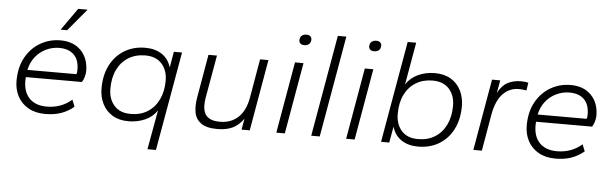

<svg xmlns="http://www.w3.org/2000/svg" viewBox="-52 -887 4026 1260"><g transform="rotate(5 1960.5 -257.0)"><path d="M261 10Q196 10 149.5 -16.5Q103 -43 79 -88.5Q55 -134 55 -190Q55 -280 91 -345Q127 -410 187.5 -445Q248 -480 320 -480Q405 -480 455 -429Q505 -378 505 -293Q505 -279 499.5 -257.5Q494 -236 483 -220H114Q110 -181 117.5 -147.5Q125 -114 144 -90Q163 -66 193.5 -52.5Q224 -39 267 -39Q314 -39 355.5 -54Q397 -69 431 -99L449 -54Q411 -22 365.5 -6Q320 10 261 10ZM120 -268H443Q447 -277 447 -297Q447 -363 412.5 -396.5Q378 -430 316 -430Q271 -430 230 -410.5Q189 -391 160 -355Q131 -319 120 -268ZM314 -550 417 -696H479L357 -550Z M950 182 997 -78Q968 -34 918 -12Q868 10 809 10Q747 10 703.5 -16.5Q660 -43 637.5 -88.5Q615 -134 615 -190Q615 -278 648.5 -343Q682 -408 741.5 -444Q801 -480 879 -480Q943 -480 987.5 -451Q1032 -422 1049 -365L1067 -470H1121L1006 182ZM820 -39Q884 -39 931 -68.5Q978 -98 1004 -151.5Q1030 -205 1030 -277Q1030 -344 992 -387Q954 -430 883 -430Q820 -430 772.5 -401Q725 -372 699 -319Q673 -266 673 -192Q673 -125 711 -82Q749 -39 820 -39Z M1395 10Q1322 10 1286.5 -16.5Q1251 -43 1243.5 -86.5Q1236 -130 1245 -182L1295 -470H1351L1301 -187Q1296 -159 1297 -132.5Q1298 -106 1308 -85Q1318 -64 1342 -51.5Q1366 -39 1408 -39Q1481 -39 1528.5 -83.5Q1576 -128 1591 -216L1635 -470H1690L1608 0H1554L1567 -73Q1535 -28 1494 -9Q1453 10 1395 10Z M1783 0 1865 -470H1921L1839 0ZM1916 -588Q1899 -588 1890 -596Q1881 -604 1881 -618Q1881 -637 1893 -647.5Q1905 -658 1925 -658Q1941 -658 1950 -650Q1959 -642 1959 -628Q1959 -609 1947 -598.5Q1935 -588 1916 -588Z M2013 0 2130 -668H2186L2069 0Z M2243 0 2325 -470H2381L2299 0ZM2376 -588Q2359 -588 2350 -596Q2341 -604 2341 -618Q2341 -637 2353 -647.5Q2365 -658 2385 -658Q2401 -658 2410 -650Q2419 -642 2419 -628Q2419 -609 2407 -598.5Q2395 -588 2376 -588Z M2717 10Q2652 10 2607.5 -19.5Q2563 -49 2546 -106L2527 0H2473L2590 -668H2646L2597 -389Q2626 -434 2676.5 -457Q2727 -480 2787 -480Q2849 -480 2892.5 -453.5Q2936 -427 2958.5 -381.5Q2981 -336 2981 -279Q2981 -191 2947.5 -126Q2914 -61 2854.5 -25.5Q2795 10 2717 10ZM2713 -39Q2777 -39 2824 -68.5Q2871 -98 2897 -151.5Q2923 -205 2923 -277Q2923 -344 2885 -387Q2847 -430 2775 -430Q2713 -430 2665.5 -401Q2618 -372 2592 -319Q2566 -266 2566 -192Q2566 -125 2603.5 -82Q2641 -39 2713 -39Z M3081 0 3163 -470H3217L3202 -386Q3229 -437 3267 -456.5Q3305 -476 3354 -476Q3370 -476 3382 -474.5Q3394 -473 3402 -470L3394 -419Q3381 -421 3369 -422.5Q3357 -424 3344 -424Q3283 -424 3239.5 -379.5Q3196 -335 3179 -242L3137 0Z M3622 10Q3557 10 3510.5 -16.5Q3464 -43 3440 -88.5Q3416 -134 3416 -190Q3416 -280 3452 -345Q3488 -410 3548.5 -445Q3609 -480 3681 -480Q3766 -480 3816 -429Q3866 -378 3866 -293Q3866 -279 3860.5 -257.5Q3855 -236 3844 -220H3475Q3471 -181 3478.5 -147.5Q3486 -114 3505 -90Q3524 -66 3554.5 -52.5Q3585 -39 3628 -39Q3675 -39 3716.5 -54Q3758 -69 3792 -99L3810 -54Q3772 -22 3726.5 -6Q3681 10 3622 10ZM3481 -268H3804Q3808 -277 3808 -297Q3808 -363 3773.5 -396.5Q3739 -430 3677 -430Q3632 -430 3591 -410.5Q3550 -391 3521 -355Q3492 -319 3481 -268Z"/></g></svg>

Font: Gantari Light
Style: Italic
Weight: 300
Italic angle: -10°
Version: Version 1.000